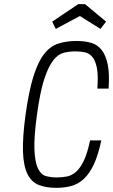

<svg xmlns="http://www.w3.org/2000/svg" viewBox="-20 -893 544 923"><path d="M413 -218Q400 -156 383 -120.5Q366 -85 345.5 -67Q325 -49 301.5 -44.5Q278 -40 252 -40Q225 -40 201 -46.5Q177 -53 162.5 -83Q148 -113 145.5 -174Q143 -235 158 -344Q173 -453 193 -513.5Q213 -574 236.5 -603.5Q260 -633 287 -639.5Q314 -646 343 -646Q366 -646 386.5 -642Q407 -638 422.5 -621Q438 -604 445.5 -568Q453 -532 448 -467H502Q507 -538 498 -582.5Q489 -627 469 -652.5Q449 -678 418.5 -687Q388 -696 348 -696Q298 -696 259 -683Q220 -670 191 -632Q162 -594 140.5 -525Q119 -456 103 -343Q88 -232 90.5 -163Q93 -94 112.5 -55.5Q132 -17 167 -3.5Q202 10 251 10Q290 10 323 1Q356 -8 383 -33Q410 -58 431 -102.5Q452 -147 467 -218ZM356 -873 231 -789 248 -754 364 -816 463 -754 490 -789 389 -873Z"/></svg>

Font: Secuela ExtLt
Style: Italic
Weight: 200
Italic angle: -8°
Designer: Fernando Haro
Foundry: deFharo
Version: Version 1.704